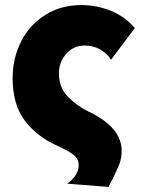

<svg xmlns="http://www.w3.org/2000/svg" viewBox="-20 -572 593 759"><path d="M423 140Q442 102 451.5 77.5Q461 53 461 24Q461 -68 332 -130Q287 -151 250 -188Q213 -225 213 -282Q213 -327 242 -359.5Q271 -392 315 -392Q347 -392 374 -377.5Q401 -363 419 -336L513 -461Q475 -506 419 -529Q363 -552 301 -552Q221 -552 159 -513Q97 -474 63.5 -408Q30 -342 30 -263Q30 -158 78.5 -94.5Q127 -31 208 5Q248 23 269.5 39Q291 55 291 81Q291 121 246 154L409 167Q413 158 423 140Z"/></svg>

Font: Geom Black
Style: Bold
Weight: 900
Version: Version 1.102